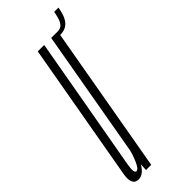

<svg xmlns="http://www.w3.org/2000/svg" viewBox="-247 -687 718 718"><g transform="rotate(-45 112.0 -328.0)"><path d="M48.5 0H76L181.5 -600H147L51.5 -56ZM110 -600H76L5 -197.5Q-11 -105.5 -21 -50Q-31 5.5 4.5 5.5Q29 5.5 48.2 -25.8Q67.5 -57 74 -93L61 -108Q56.5 -81 43.8 -51.5Q31 -22 20.5 -22Q7.5 -22 14.8 -63.5Q22 -105 38 -194ZM180.5 -600 178 -584Q198 -584 211.5 -592Q225 -600 233.5 -616.8Q242 -633.5 246.5 -661H224Q220 -638.5 214.8 -625.5Q209.5 -612.5 201.8 -606.2Q194 -600 180.5 -600Z"/></g></svg>

Font: Anybody UltraCondensed ExtraLight
Style: Italic
Weight: 250
Width: 1
Italic angle: -10°
Version: Version 1.113;gftools[0.9.25]